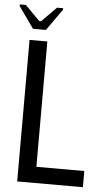

<svg xmlns="http://www.w3.org/2000/svg" viewBox="-60 -908 528 946"><g transform="rotate(5 204.0 -435.0)"><path d="M62 -700H150V-80H387V0H62ZM74 -756 -1 -862V-870H29L101 -797H111L183 -870H213V-862L138 -756Z"/></g></svg>

Font: Phudu
Style: Regular
Weight: 400
Version: Version 1.005;gftools[0.9.23]